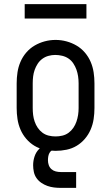

<svg xmlns="http://www.w3.org/2000/svg" viewBox="-20 -725 540 933"><path d="M250 8Q223 8 196.5 2.5Q170 -3 147.5 -16.5Q125 -30 107.5 -50.5Q90 -71 79.5 -95.5Q69 -120 65 -146.5Q61 -173 61 -200V-320Q61 -347 65 -373.5Q69 -400 79.5 -424.5Q90 -449 107.5 -469.5Q125 -490 148 -503.5Q171 -517 197 -524Q223 -531 250 -531Q277 -531 303 -524Q329 -517 352 -503.5Q375 -490 392.5 -469.5Q410 -449 420.5 -424.5Q431 -400 435 -373.5Q439 -347 439 -320V-200Q439 -173 435 -146.5Q431 -120 420.5 -95.5Q410 -71 392.5 -50.5Q375 -30 352.5 -16.5Q330 -3 303.5 2.5Q277 8 250 8ZM250 -62Q267 -62 283.5 -66Q300 -70 313.5 -80Q327 -90 336.5 -104Q346 -118 351.5 -134Q357 -150 359.5 -166.5Q362 -183 362 -200V-320Q362 -337 359.5 -354Q357 -371 351.5 -386.5Q346 -402 336.5 -416.5Q327 -431 313 -440.5Q299 -450 282 -454Q265 -458 248 -458Q232 -458 215.5 -453.5Q199 -449 185.5 -439Q172 -429 163 -415Q154 -401 148.5 -385.5Q143 -370 141 -353.5Q139 -337 139 -320V-200Q139 -183 141 -166.5Q143 -150 148.5 -134Q154 -118 163.5 -104Q173 -90 186.5 -80Q200 -70 216.5 -66Q233 -62 250 -62ZM275 188Q259 188 242.5 186Q226 184 210.5 178.5Q195 173 181 163.5Q167 154 157.5 140.5Q148 127 144.5 110.5Q141 94 141 78Q141 56 148 35Q155 14 170.5 -1.5Q186 -17 207 -23.5Q228 -30 250 -30V0Q241 0 233 5Q225 10 220.5 18Q216 26 214.5 35.5Q213 45 213 54Q213 66 217 77.5Q221 89 230 97Q239 105 251 108Q263 111 275 111H350V188ZM100 -635V-705H400V-635Z"/></svg>

Font: Iosevka Gothic
Style: Regular
Weight: 400
Monospace: yes
Designer: Belleve Invis
Foundry: Belleve Invis
Version: Version 15.5.1; ttfautohint (v1.8.4)